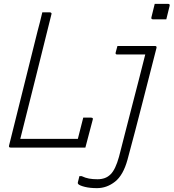

<svg xmlns="http://www.w3.org/2000/svg" viewBox="-20 -764 899 994"><path d="M781 -744H850Q861 -744 858 -733L841 -664H772Q761 -664 764 -675ZM35 0Q24 0 27 -11Q64 -158 100.5 -306Q137 -454 174 -601Q181 -626 187 -650.5Q193 -675 199 -700H238Q244 -700 246 -696.5Q248 -693 246 -689Q206 -529 166 -367.5Q126 -206 85 -45H383Q390 -73 397 -100Q404 -127 411 -155H451Q464 -155 460 -144Q450 -107 441 -72Q432 -37 422 0ZM782 -526Q793 -526 790 -515Q757 -387 718.5 -236Q680 -85 640 63Q618 143 575.5 176.5Q533 210 482 210Q446 210 419.5 203.5Q393 197 385 189Q382 186 383 180Q385 172 387 164.5Q389 157 391 148H403Q422 157 441 160.5Q460 164 485 164Q505 164 522 158Q539 152 553 138Q578 113 596 48Q610 -6 627 -73Q644 -140 662.5 -211Q681 -282 699 -352Q717 -422 732 -482H586Q576 -482 579 -493L588 -526Z"/></svg>

Font: Recursive Sn Lnr St Lt
Style: Italic
Weight: 300
Italic angle: -15°
Version: Version 1.079;hotconv 1.0.112;makeotfexe 2.5.65598; ttfautoh